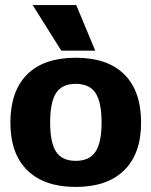

<svg xmlns="http://www.w3.org/2000/svg" viewBox="-20 -723 598 758"><path d="M109 -703H281L356 -523H222ZM21 -239Q21 -363 87 -429Q153 -495 279 -495Q405 -495 471 -429Q537 -363 537 -239Q537 -116 470 -50.5Q403 15 279 15Q155 15 88 -50.5Q21 -116 21 -239ZM381 -239Q381 -320 357 -356Q333 -392 279 -392Q225 -392 201.5 -356Q178 -320 178 -239Q178 -160 201.5 -124Q225 -88 279 -88Q333 -88 357 -124Q381 -160 381 -239Z"/></svg>

Font: Pridi SemiBold
Style: Regular
Weight: 600
Designer: Katatrad Team
Foundry: CadsonDemak
Version: Version 1.001